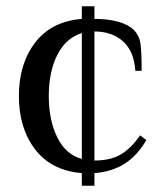

<svg xmlns="http://www.w3.org/2000/svg" viewBox="-20 -540 523 610"><path d="M240 10Q143 2 91.5 -65.5Q40 -133 40 -235Q40 -337 91.5 -404.5Q143 -472 240 -480V-520H280V-480Q323 -480 355.5 -471Q388 -462 405 -445Q422 -428 426 -403.5Q430 -379 430 -315H410Q406 -377 371 -408.5Q336 -440 280 -440V-30Q331 -30 364 -49.5Q397 -69 425 -110L445 -95Q415 -44 374.5 -19Q334 6 280 10V50H240ZM240 -435Q189 -419 162 -365.5Q135 -312 135 -235Q135 -158 162 -103.5Q189 -49 240 -35Z"/></svg>

Font: Philosopher
Style: Regular
Weight: 400
Designer: Jovanny Lemonad
Foundry: Jovanny Lemonad
Version: Version 2.000